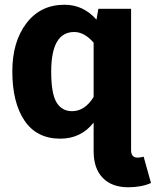

<svg xmlns="http://www.w3.org/2000/svg" viewBox="-20 -568 657 810"><path d="M586 93 617 204Q577 222 521 222Q452 222 413.5 182.5Q375 143 375 70V-51Q322 17 234 17Q135 17 83.5 -59Q32 -135 32 -267Q32 -392 91.5 -470Q151 -548 252 -548Q332 -548 387 -485L395 -531H533V65Q533 97 560 97Q572 97 586 93ZM284 -99Q338 -99 375 -159V-388Q336 -433 293 -433Q196 -433 196 -266Q196 -173 218.5 -136Q241 -99 284 -99Z"/></svg>

Font: FiraGO
Style: Bold
Weight: 700
Designer: bBox Type
Foundry: bBox Type GmbH
Version: Version 1.001;PS 001.001;hotconv 1.0.88;makeotf.lib2.5.64775